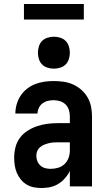

<svg xmlns="http://www.w3.org/2000/svg" viewBox="-20 -934 540 962"><path d="M189 8Q169 8 150 4.5Q131 1 114 -9Q97 -19 84.5 -34.5Q72 -50 64.5 -67.5Q57 -85 54 -104.5Q51 -124 51 -143Q51 -170 57.5 -196Q64 -222 79.5 -243Q95 -264 117.5 -278.5Q140 -293 165 -301.5Q190 -310 216.5 -313.5Q243 -317 269 -317H330V-351Q330 -368 325 -383.5Q320 -399 308.5 -410.5Q297 -422 281 -427Q265 -432 248 -432Q234 -432 219.5 -428.5Q205 -425 193 -416Q181 -407 174.5 -393Q168 -379 168 -365H57Q57 -388 63.5 -411Q70 -434 83 -454Q96 -474 115 -489Q134 -504 156 -512.5Q178 -521 201.5 -524.5Q225 -528 248 -528Q273 -528 298 -524.5Q323 -521 345.5 -511Q368 -501 387 -484.5Q406 -468 418.5 -446.5Q431 -425 436 -400.5Q441 -376 441 -351V0H330V-78Q325 -68 323.5 -65.5Q322 -63 319 -58.5Q316 -54 312.5 -49.5Q309 -45 305.5 -41Q302 -37 298 -33Q294 -29 290 -25.5Q286 -22 281.5 -19Q277 -16 272.5 -13Q268 -10 263 -7.5Q258 -5 253 -3Q248 -1 242.5 0.5Q237 2 232 3.5Q227 5 221.5 5.5Q216 6 210.5 6.5Q205 7 199.5 7.5Q194 8 189 8ZM234 -88Q253 -88 271.5 -93.5Q290 -99 303.5 -112Q317 -125 323.5 -143Q330 -161 330 -180V-221H269Q257 -221 245.5 -220Q234 -219 222.5 -216Q211 -213 200 -208.5Q189 -204 180 -196Q171 -188 166.5 -177Q162 -166 162 -154Q162 -140 167 -127Q172 -114 182.5 -104.5Q193 -95 206.5 -91.5Q220 -88 234 -88ZM250 -590Q234 -590 218 -595Q202 -600 191 -611Q180 -622 175 -638Q170 -654 170 -670Q170 -686 175 -702Q180 -718 191 -729Q202 -740 218 -745Q234 -750 250 -750Q266 -750 282 -745Q298 -740 309 -729Q320 -718 325 -702Q330 -686 330 -670Q330 -654 325 -638Q320 -622 309 -611Q298 -600 282 -595Q266 -590 250 -590ZM100 -836V-914H400V-836Z"/></svg>

Font: Zed Mono
Style: Bold
Weight: 700
Monospace: yes
Designer: Belleve Invis
Foundry: Belleve Invis
Version: Version 1.0.0; ttfautohint (v1.8.4)